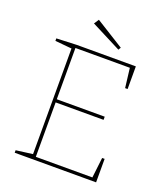

<svg xmlns="http://www.w3.org/2000/svg" viewBox="-155 -976 944 1084"><g transform="rotate(20 317.0 -434.0)"><path d="M535 -141H550V0H61V-15L168 -29L161 -21V-670L168 -662L61 -672V-687L182 -692H537V-556H522L507 -680L515 -673H174L181 -680V-358L174 -365H469V-346H174L181 -353V-12L174 -19H528L520 -12ZM412 -747 232 -839 251 -868 421 -762Z"/></g></svg>

Font: Bitter Thin
Style: Regular
Weight: 100
Designer: Sol Matas, and Bitter project Authors
Foundry: Sol Matas
Version: Version 2.002